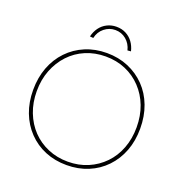

<svg xmlns="http://www.w3.org/2000/svg" viewBox="-154 -1014 1105 1160"><g transform="rotate(20 399.0 -434.5)"><path d="M55 -349Q55 -428 80 -494Q105 -560 151.5 -608.5Q198 -657 261 -683.5Q324 -710 399 -710Q474 -710 537 -683.5Q600 -657 646.5 -609Q693 -561 718 -495Q743 -429 743 -349Q743 -270 718 -204.5Q693 -139 646.5 -90.5Q600 -42 537 -16Q474 10 399 10Q324 10 261 -16Q198 -42 151.5 -90.5Q105 -139 80 -204.5Q55 -270 55 -349ZM720 -349Q720 -423 696.5 -484.5Q673 -546 629.5 -592Q586 -638 527.5 -663Q469 -688 399 -688Q330 -688 271 -663Q212 -638 169 -592Q126 -546 102 -484.5Q78 -423 78 -349Q78 -276 102 -214Q126 -152 169 -107Q212 -62 271 -37Q330 -12 399 -12Q469 -12 527.5 -37Q586 -62 629.5 -107Q673 -152 696.5 -214Q720 -276 720 -349ZM267 -769Q275 -802 293 -826.5Q311 -851 338.5 -865Q366 -879 399 -879Q433 -879 460 -865Q487 -851 505 -826.5Q523 -802 531 -769L509 -767Q499 -808 469 -833Q439 -858 399 -858Q360 -858 329 -833Q298 -808 289 -767Z"/></g></svg>

Font: Mach Thin
Style: Regular
Weight: 250
Version: Version 1.002